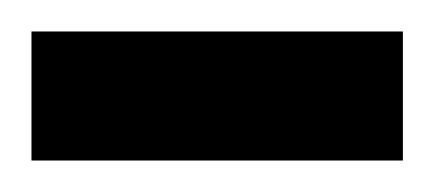

<svg xmlns="http://www.w3.org/2000/svg" viewBox="-20 -704 276 122"><path d="M0 -602V-684H236V-602Z"/></svg>

Font: Bruno Ace
Style: Regular
Weight: 400
Version: Version 1.100; ttfautohint (v1.8.4.7-5d5b);gftools[0.9.27]